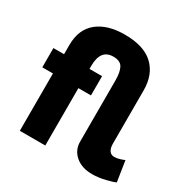

<svg xmlns="http://www.w3.org/2000/svg" viewBox="-168 -889 1024 1046"><g transform="rotate(30 343.5 -366.0)"><path d="M547.9 7.8Q481.9 7.8 442.4 -26.4Q402.8 -60.5 402.8 -112.8V-497.1Q402.8 -551.3 387.7 -578.1Q372.6 -605 329.1 -605Q250.5 -605 249 -504.9V-481.9H328.1V-360.8H249V0H88.9V-360.8H22V-481.9H88.9V-540Q88.9 -638.2 151.4 -689.2Q213.9 -740.2 323.2 -740.2Q443.8 -740.2 503.4 -683.8Q563 -627.4 563 -527.8V-192.9Q563 -165.5 573.7 -149.7Q584.5 -133.8 606 -133.8Q620.6 -133.8 639.6 -139.6Q658.7 -145.5 667 -149.9L687 -21Q675.8 -14.2 631.3 -3.2Q586.9 7.8 547.9 7.8Z"/></g></svg>

Font: Rawline ExtraBold
Style: Regular
Weight: 800
Designer: Matt McInerney, Pablo Impallari, Rodrigo Fuenzalida
Foundry: Matt McInerney, Pablo Impallari, Rodrigo Fuenzalida
Version: Version 4.020;PS 004.020;hotconv 1.0.88;makeotf.lib2.5.64775